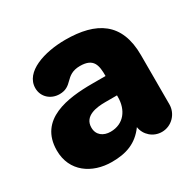

<svg xmlns="http://www.w3.org/2000/svg" viewBox="-130 -695 856 846"><g transform="rotate(-30 298.5 -272.5)"><path d="M210 12.2C282.2 12.2 337.9 -6.8 380.9 -65.9C387.2 -23.9 422.9 7.8 466.8 7.8C516.1 7.8 555.2 -33.2 555.2 -81.1V-332C555.2 -497.1 457 -557.1 299.8 -557.1C193.8 -557.1 79.1 -521 79.1 -438C79.1 -393.1 115.2 -361.8 159.2 -361.8C191.9 -361.8 208 -376 224.1 -392.1C240.2 -408.2 258.8 -424.8 297.9 -424.8C368.2 -424.8 374 -383.8 374 -330.1H306.2C182.1 -330.1 23.9 -311 23.9 -152.8C23.9 -45.9 108.9 12.2 210 12.2ZM271 -106C234.9 -106 206.1 -126 206.1 -164.1C206.1 -223.1 270 -231 315.9 -231H375V-222.2C375 -158.2 338.9 -106 271 -106Z"/></g></svg>

Font: Jellee Bold
Style: Regular
Weight: 700
Designer: Alfredo Marco Pradil
Foundry: Hanken Design Co.
Version: Version 1.223;hotconv 1.0.109;makeotfexe 2.5.65596